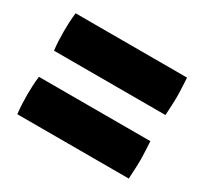

<svg xmlns="http://www.w3.org/2000/svg" viewBox="-92 -669 690 649"><g transform="rotate(30 253.0 -345.0)"><path d="M36 -294C33 -269 32 -245 32 -221C32 -196 33 -173 36 -148H471C472 -173 474 -196 474 -221C474 -245 472 -269 471 -294ZM36 -542C33 -517 32 -493 32 -469C32 -444 33 -421 36 -396H471C472 -421 474 -444 474 -469C474 -493 472 -517 471 -542Z"/></g></svg>

Font: Ranchers
Style: Regular
Weight: 400
Designer: Pablo Impallari, Brenda Gallo
Foundry: Pablo Impallari, Brenda Gallo
Version: Version 1.000